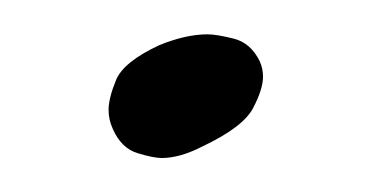

<svg xmlns="http://www.w3.org/2000/svg" viewBox="-20 -93 216 113"><path d="M99.1 -6.8Q85.9 0 75.2 0Q70.3 0 60.8 -2.9Q51.3 -5.9 46.4 -17.1Q43.9 -22.5 43.9 -28.3Q43.9 -35.2 48.3 -45.9Q52.7 -56.6 73.7 -66.4Q89.4 -72.8 102.1 -72.8Q107.4 -72.8 117.4 -70.3Q127.4 -67.9 132.8 -57.1Q134.8 -52.7 134.8 -47.9Q134.8 -40.5 128.9 -29.3Q123 -18.1 99.1 -6.8Z"/></svg>

Font: DimaLove
Style: regular
Weight: 400
Designer: R.Balvardi
Foundry: Dima Software Group
Version: Version 1.00;May 4, 2019;FontCreator 11.5.0.2427 64-bit